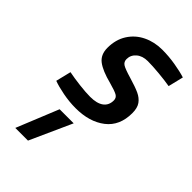

<svg xmlns="http://www.w3.org/2000/svg" viewBox="-242 -593 974 974"><g transform="rotate(45 245.0 -106.0)"><path d="M48 -18 68 -100Q103 -93 149 -87.5Q195 -82 227 -82Q275 -82 300 -100.5Q325 -119 325 -154Q325 -173 309 -182Q293 -191 249 -203Q179 -221 146 -246Q113 -271 113 -320Q113 -379 140.5 -422Q168 -465 214.5 -487.5Q261 -510 317 -510Q364 -510 411.5 -502Q459 -494 490 -484L470 -402Q436 -408 387.5 -412.5Q339 -417 306 -417Q268 -417 245 -397Q222 -377 222 -348Q222 -328 238 -318Q254 -308 302 -294Q353 -279 380 -266.5Q407 -254 422 -233Q437 -212 437 -175Q437 -84 375.5 -36.5Q314 11 215 11Q170 11 123.5 2Q77 -7 48 -18ZM162 72H263L161 298H70Z"/></g></svg>

Font: Cairo SemiBold
Style: Italic
Weight: 600
Italic angle: -13°
Designer: Mohamed Gaber, Accademia di Belle Arti di Urbino and others
Foundry: Kief Type Foundry, Accademia di Belle Arti di Urbino and others
Version: Version 3.011